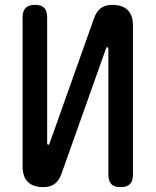

<svg xmlns="http://www.w3.org/2000/svg" viewBox="-20 -760 640 790"><path d="M527 -655V-41Q527 -15 514.5 -2.5Q502 10 476 10Q450 10 438 -2.5Q426 -15 426 -41V-560Q424 -566 422 -566Q420 -566 418.5 -564.5Q417 -563 416 -560L233 -45Q223 -17 205 -3.5Q187 10 159 10Q116 10 94.5 -11.5Q73 -33 73 -75V-689Q73 -715 85.5 -727.5Q98 -740 124 -740Q150 -740 162 -727.5Q174 -715 174 -689V-170Q176 -164 178 -164Q180 -164 181.5 -165.5Q183 -167 184 -170L367 -685Q377 -713 395 -726.5Q413 -740 441 -740Q484 -740 505.5 -718.5Q527 -697 527 -655Z"/></svg>

Font: Maple Mono Normal NL Medium
Style: Regular
Weight: 500
Monospace: yes
Designer: subframe7536
Version: Version 7.000